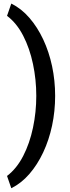

<svg xmlns="http://www.w3.org/2000/svg" viewBox="-20 -815 387 1054"><path d="M179.2 -288.6Q179.2 -377.9 161.1 -463.6Q143.1 -549.3 107.4 -618.7Q71.8 -688 18.6 -728L42 -795.4Q97.2 -768.1 141.4 -717Q185.5 -666 217.3 -598.4Q249 -530.8 265.9 -451.7Q282.7 -372.6 282.7 -288.6Q282.7 -204.6 265.9 -125.5Q249 -46.4 217.3 21.2Q185.5 88.9 141.4 139.9Q97.2 190.9 42 218.3L18.6 150.9Q71.8 110.4 107.4 41Q143.1 -28.3 161.1 -114Q179.2 -199.7 179.2 -288.6Z"/></svg>

Font: Vazirmatn RD FD Medium
Style: Regular
Weight: 500
Designer: Saber Rastikerdar
Foundry: Saber Rastikerdar
Version: Version 33.003